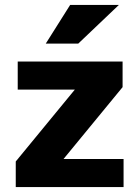

<svg xmlns="http://www.w3.org/2000/svg" viewBox="-20 -760 562 780"><path d="M44 0V-104L284 -396H52V-510H478V-406L238 -114H482V0ZM298 -583H166L265 -740H463Z"/></svg>

Font: Instrument Sans
Style: Bold
Weight: 700
Designer: Rodrigo Fuenzalida
Foundry: fragTYPE
Version: Version 1.000; ttfautohint (v1.8.4.7-5d5b);gftools[0.9.28]